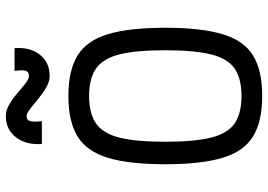

<svg xmlns="http://www.w3.org/2000/svg" viewBox="-147 -733 894 640"><g transform="rotate(-90 300.0 -413.0)"><path d="M300 14Q214.5 14 164.8 -16.8Q115 -47.5 93.8 -118.8Q72.5 -190 72.5 -309Q72.5 -429 93.8 -499.8Q115 -570.5 164.8 -601.2Q214.5 -632 300 -632Q386 -632 435.5 -601.2Q485 -570.5 506.2 -499.8Q527.5 -429 527.5 -309Q527.5 -190 506.2 -118.8Q485 -47.5 435.5 -16.8Q386 14 300 14ZM300 -55Q358.5 -55 391.8 -78.2Q425 -101.5 438.8 -157Q452.5 -212.5 452.5 -309Q452.5 -406.5 438.8 -461.5Q425 -516.5 391.8 -539.8Q358.5 -563 300 -563Q241.5 -563 208.2 -539.8Q175 -516.5 161.2 -461.5Q147.5 -406.5 147.5 -309Q147.5 -212.5 161.2 -157Q175 -101.5 208.2 -78.2Q241.5 -55 300 -55ZM367 -694.5Q348 -694.5 328.2 -706Q308.5 -717.5 290 -733Q271.5 -748.5 256.5 -760Q241.5 -771.5 233 -771.5Q218.5 -771.5 215.8 -757.2Q213 -743 216.5 -720.5H140Q136.5 -773.5 162.5 -807Q188.5 -840.5 233 -840.5Q252.5 -840.5 272 -829Q291.5 -817.5 309.5 -802Q327.5 -786.5 342.2 -775Q357 -763.5 367 -763.5Q382 -763.5 384.5 -776.8Q387 -790 383.5 -811.5H459.5Q463.5 -760 437.8 -727.2Q412 -694.5 367 -694.5Z"/></g></svg>

Font: Victor Mono Thin
Style: Regular
Weight: 100
Monospace: yes
Designer: Rune Bjørnerås
Version: Version 1.561;gftools[0.9.30]